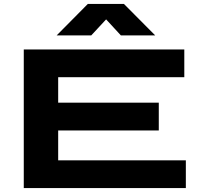

<svg xmlns="http://www.w3.org/2000/svg" viewBox="-20 -950 1049 970"><path d="M100.1 -700.2H911.1V-560.1H273.9V-431.2H782.2V-291H273.9V-140.1H918.9V0H100.1ZM266.1 -771 423.8 -930.2H606L764.2 -771H590.8L516.1 -852.1L440.9 -771Z"/></svg>

Font: Messapia Bold
Style: Regular
Weight: 400
Designer: Luca Marsano
Foundry: Collletttivo
Version: Version 1.000;FEAKit 1.0